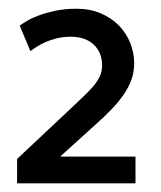

<svg xmlns="http://www.w3.org/2000/svg" viewBox="-20 -743 367 438"><path d="M142.1 -659.2Q124 -659.2 109.4 -655.5Q94.7 -651.9 83.3 -646.7Q71.8 -641.6 63.2 -636Q54.7 -630.4 49.3 -626.5L24.9 -684.6Q30.3 -688.5 41.3 -695.1Q52.2 -701.7 68.6 -707.8Q85 -713.9 106.4 -718.5Q127.9 -723.1 154.3 -723.1Q185.1 -723.1 209.7 -712.6Q234.4 -702.1 251.2 -684.8Q268.1 -667.5 277.1 -645Q286.1 -622.6 286.1 -598.6Q286.1 -579.6 280.3 -562.5Q274.4 -545.4 263.2 -528.8Q252 -512.2 236.1 -495.4Q220.2 -478.5 199.7 -460.4L117.7 -386.2L118.2 -385.7H289.1V-324.7H19V-380.4L132.8 -487.3Q152.3 -505.9 167.2 -519.8Q182.1 -533.7 192.4 -545.7Q202.6 -557.6 207.8 -569.1Q212.9 -580.6 212.9 -594.2Q212.9 -623.5 193.6 -641.4Q174.3 -659.2 142.1 -659.2Z"/></svg>

Font: Ufes Sans
Style: Regular
Weight: 400
Designer: Ricardo Esteves, Filipe Motta, Cassio Ferreira, Ana Quintelato & Breno Mello
Foundry: ProDesignUfes - Ricardo Esteves, Filipe Motta, Cassio Ferreira, Ana Quintelato & Breno Mello (This is a derivative work,
Version: Version 2.0